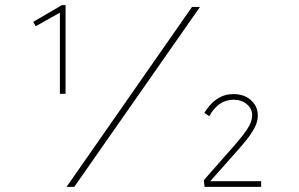

<svg xmlns="http://www.w3.org/2000/svg" viewBox="-20 -727 1165 747"><path d="M213 -362V-681H219L119 -625L109 -642L221 -707H235V-362H224Q224 -362 221 -362Q218 -362 213 -362ZM239 0 727 -700H758L269 0ZM776 0 773 -26 883 -151Q906 -177 923.5 -199Q941 -221 951 -240.5Q961 -260 961 -279Q961 -304 940.5 -321.5Q920 -339 889 -339Q859 -339 835.5 -323Q812 -307 794 -275L775 -288Q784 -303 799 -320Q814 -337 836.5 -349Q859 -361 889 -361Q917 -361 938 -350Q959 -339 971 -320.5Q983 -302 983 -277Q983 -253 970 -229Q957 -205 938 -181.5Q919 -158 900 -137L790 -13L791 -22H996V0Z"/></svg>

Font: Lexend Zetta Thin
Style: Regular
Weight: 250
Version: Version 1.007